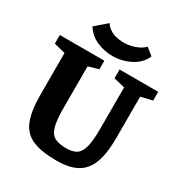

<svg xmlns="http://www.w3.org/2000/svg" viewBox="-211 -1001 1090 1161"><g transform="rotate(30 334.5 -420.5)"><path d="M352 20Q245 20 183.5 -7Q122 -34 96 -99Q70 -164 70 -278V-568L-9 -588V-648H302V-588L231 -568V-278Q231 -191 244 -147Q257 -103 287 -88.5Q317 -74 367 -74Q410 -74 436 -90Q462 -106 474 -150Q486 -194 486 -278V-568L408 -587V-648H678V-587L598 -568V-278Q598 -198 584.5 -141.5Q571 -85 542 -49Q513 -13 466 3.5Q419 20 352 20ZM328 -697Q270 -697 217.5 -720.5Q165 -744 136 -792L216 -861Q228 -841 248 -827.5Q268 -814 293.5 -807.5Q319 -801 346 -801Q373 -801 399 -807Q425 -813 448 -824.5Q471 -836 486 -853L536 -813Q510 -755 451.5 -726Q393 -697 328 -697Z"/></g></svg>

Font: Faustina ExtraBold
Style: Regular
Weight: 800
Designer: Alfonso Garcia
Foundry: http://www.omnibus-type.com
Version: Version 1.200